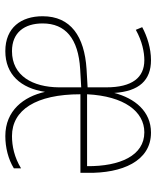

<svg xmlns="http://www.w3.org/2000/svg" viewBox="47 -624 587 721"><g transform="rotate(90 340.5 -263.5)"><path d="M478 -537C398 -537 349 -476 329 -399C323 -493 281 -537 206 -537C162 -537 117 -523 82 -504L92 -480C135 -504 176 -512 206 -512C271 -512 308 -467 308 -369V-299L239 -295C117 -287 41 -236 41 -130C41 -49 84 10 172 10C260 10 311 -48 325 -139C343 -59 395 10 491 10C534 10 578 -1 612 -22V-49C571 -24 529 -15 491 -15C393 -15 334 -105 334 -272H629V-299C631 -427 586 -537 478 -537ZM477 -512C564 -512 605 -421 604 -297H334C341 -437 399 -512 477 -512ZM239 -271 308 -275V-191C307 -93 265 -15 172 -15C102 -15 68 -62 68 -130C68 -216 125 -264 239 -271Z"/></g></svg>

Font: Noto Sans Thai Cond Thin
Style: Regular
Weight: 100
Width: 3
Designer: Monotype Design Team
Foundry: Monotype Imaging Inc.
Version: Version 2.002